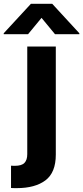

<svg xmlns="http://www.w3.org/2000/svg" viewBox="-84 -792 441 1017"><path d="M-25.6 85.6Q-19.5 85.9 -14.9 86.1Q-10.3 86.3 -5.7 86.3Q30.9 86.3 45.6 70.8Q60.4 55.4 60.4 24.5V-545.5H211.6V27Q211.6 122.2 156.6 163.4Q101.6 204.5 5 204.5Q-2.8 204.5 -10.1 204.4Q-17.4 204.2 -25.6 203.8ZM-64.3 -610.8V-615.8L79.9 -772H192.5L336.3 -615.8V-610.8H207.4L136 -697.4L64.6 -610.8Z"/></svg>

Font: Inter P
Style: Bold
Weight: 700
Designer: Rasmus Andersson
Foundry: rsms
Version: Version 3.018;git-588b23468